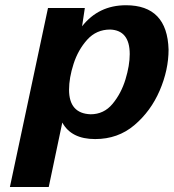

<svg xmlns="http://www.w3.org/2000/svg" viewBox="-20 -535 677 748"><path d="M333 -89.8Q384.8 -89.8 418.5 -130.4Q452.1 -170.9 468.8 -225.6Q485.4 -280.3 485.4 -324.2Q485.4 -417 409.2 -419.9Q355.5 -419.9 319.8 -380.4Q284.2 -340.8 266.6 -286.1Q249 -231.4 249 -185.5Q249 -92.8 333 -89.8ZM167 -503.9H310.5L299.8 -432.6Q364.3 -514.6 470.7 -514.6Q631.8 -514.6 636.7 -341.8Q636.7 -262.7 602.1 -182.1Q567.4 -101.6 503.4 -47.4Q439.5 6.8 350.6 6.8Q257.8 6.8 222.7 -57.6L169.9 193.4H18.6Z"/></svg>

Font: FreeUniversal
Style: BoldItalic
Weight: 700
Italic angle: -11°
Version: Version 1.001 March 22, 2017